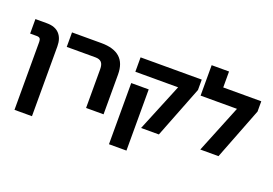

<svg xmlns="http://www.w3.org/2000/svg" viewBox="-129 -1137 2492 1755"><g transform="rotate(20 1116.5 -260.0)"><path d="M114 240V-421Q114 -443 105.5 -453.5Q97 -464 74 -464H10V-605H122Q202 -605 243 -561Q284 -517 284 -439V240Z M723 0V-376Q723 -423 704 -443.5Q685 -464 645 -464H366V-605H652Q772 -605 832.5 -551Q893 -497 893 -387V0Z M1258 0 1449 -465H1033V-605H1628V-504L1431 0ZM1033 240V-355H1203V240Z M1837 -605H2207V-505L2011 0H1834L2022 -464H1668V-760H1837Z"/></g></svg>

Font: Noto Sans Hebrew ExtraBold
Style: Regular
Weight: 800
Designer: Monotype Design Team
Foundry: Monotype Imaging Inc.
Version: Version 2.003